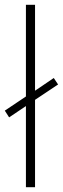

<svg xmlns="http://www.w3.org/2000/svg" viewBox="-23 -780 262 800"><path d="M85 0V-338L15 -291L-3 -319L85 -378V-760H123V-402L201 -455L219 -428L123 -364V0Z"/></svg>

Font: Noto Sans Khmer UI SemiCondensed ExtraLight
Style: Regular
Weight: 200
Width: 4
Designer: Danh Hong and the Monotype Design Team
Foundry: Monotype Imaging Inc.
Version: Version 2.002; ttfautohint (v1.8.4.7-5d5b)